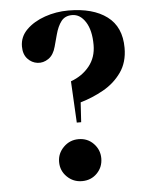

<svg xmlns="http://www.w3.org/2000/svg" viewBox="-51 -726 608 784"><g transform="rotate(-5 253.0 -334.5)"><path d="M253 -225 244 -395Q291 -412 320 -448Q349 -484 349 -535Q349 -595 327 -629.5Q305 -664 272 -664Q243 -664 227.5 -644Q212 -624 203 -590L190 -542Q181 -508 159.5 -493.5Q138 -479 114.5 -482Q91 -485 74 -503.5Q57 -522 57 -554Q57 -594 86.5 -623Q116 -652 162 -668Q208 -684 258 -684Q359 -684 416.5 -641Q474 -598 474 -512Q474 -453 445 -412Q416 -371 370.5 -345.5Q325 -320 276 -306L271 -225ZM254 15Q218 15 192.5 -10Q167 -35 167 -71Q167 -106 192.5 -131.5Q218 -157 254 -157Q291 -157 315.5 -131.5Q340 -106 340 -71Q340 -35 315.5 -10Q291 15 254 15Z"/></g></svg>

Font: DeepMind Serif Display
Style: Regular
Weight: 400
Designer: Frank Grießhammer / Modifications: Colophon Foundry
Foundry: Colophon Foundry
Version: Version 5.003; ttfautohint (v1.8.2)